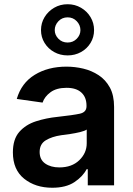

<svg xmlns="http://www.w3.org/2000/svg" viewBox="-20 -863 617 894"><path d="M223.1 11.2Q145 11.2 92.5 -30.8Q40 -72.8 40 -153.3Q40 -214.8 69.8 -248.8Q99.6 -282.7 147.2 -298.1Q194.8 -313.5 247.6 -318.8Q319.8 -326.7 351.3 -333.5Q382.8 -340.3 382.8 -368.2V-370.6Q382.8 -410.2 358.9 -432.1Q335 -454.1 290 -454.1Q243.2 -454.1 215.3 -433.6Q187.5 -413.1 178.2 -385.3L58.1 -402.3Q79.6 -476.6 141.6 -514.6Q203.6 -552.7 289.6 -552.7Q328.6 -552.7 367.7 -543.5Q406.7 -534.2 439.2 -512.9Q471.7 -491.7 491.5 -455.6Q511.2 -419.4 511.2 -365.2V0H388.7V-75.2H383.3Q365.7 -41 326.4 -14.9Q287.1 11.2 223.1 11.2ZM256.3 -83.5Q314.5 -83.5 349.1 -116.9Q383.8 -150.4 383.8 -195.8V-259.8Q375 -253.4 353 -248Q331.1 -242.7 306.4 -239Q281.7 -235.4 265.1 -233.4Q221.7 -227.1 193.1 -209.7Q164.6 -192.4 164.6 -155.3Q164.6 -119.6 190.4 -101.6Q216.3 -83.5 256.3 -83.5ZM294.9 -605Q260.3 -605 232.2 -620.6Q204.1 -636.2 187.5 -663.1Q170.9 -689.9 170.9 -722.7Q170.9 -755.9 187.5 -783.2Q204.1 -810.5 232.2 -826.9Q260.3 -843.3 294.9 -843.3Q329.1 -843.3 357.2 -826.9Q385.3 -810.5 401.6 -783.2Q418 -755.9 418 -722.7Q418 -689.9 401.6 -663.1Q385.3 -636.2 357.2 -620.6Q329.1 -605 294.9 -605ZM294.9 -665Q320.3 -665 337.4 -682.6Q354.5 -700.2 354.5 -722.7Q354.5 -746.1 337.4 -764.2Q320.3 -782.2 294.9 -782.2Q269 -782.2 252 -764.2Q234.9 -746.1 234.9 -722.7Q234.9 -700.2 252 -682.6Q269 -665 294.9 -665Z"/></svg>

Font: Inter Semi Bold
Style: Regular
Weight: 600
Designer: Rasmus Andersson
Foundry: rsms
Version: Version 4.000;git-e0f93cc